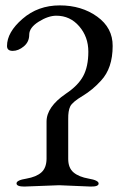

<svg xmlns="http://www.w3.org/2000/svg" viewBox="-20 -684 472 709"><path d="M77.6 -24.4Q114.3 -30.8 132.8 -47.4Q151.4 -64 151.9 -97.2V-234.9Q151.9 -289.1 223.1 -337.9Q268.1 -367.7 287.1 -402.8Q306.2 -438 306.2 -493.2Q306.2 -547.9 272.5 -586.9Q238.8 -626 188 -626Q158.2 -626 123 -604Q87.9 -582 87.9 -555.7Q87.9 -529.3 67.9 -512.7Q47.9 -496.1 26.9 -496.1Q5.9 -496.1 5.9 -514.2Q5.9 -564.9 63 -614.3Q120.1 -664.1 200.7 -664.1Q281.2 -664.1 338.9 -622.6Q396.5 -581.1 396 -514.2Q396 -432.1 353 -386.2Q322.3 -352.1 284.7 -329.6Q247.1 -307.1 239.3 -291Q231.4 -274.9 231.9 -244.1V-97.2Q231.9 -64 251.5 -47.4Q271 -30.8 307.6 -24.4Q344.2 -18.1 344.2 -6.3Q344.2 5.4 314.9 4.9L198.2 0L69.8 4.9Q41 4.9 41 -6.8Q41 -18.6 77.6 -24.4Z"/></svg>

Font: EBGaramond
Style: Regular
Weight: 400
Version: Version 000.012g